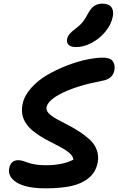

<svg xmlns="http://www.w3.org/2000/svg" viewBox="-20 -1068 651 1056"><path d="M398.9 -809.1Q370.6 -809.1 357.9 -821Q345.2 -833 349.1 -854Q352.5 -869.1 362.8 -881.3Q373 -893.6 394 -909.2Q419.9 -928.7 434.3 -946.3Q448.7 -963.9 463.9 -993.2Q480.5 -1023.9 499 -1035.9Q517.6 -1047.9 543.9 -1047.9Q578.1 -1047.9 592.5 -1028.8Q606.9 -1009.8 600.1 -975.1Q591.3 -932.1 559.1 -893.3Q526.9 -854.5 483.4 -831.8Q439.9 -809.1 398.9 -809.1ZM231 -32.2Q124 -32.2 72.5 -64Q21 -95.7 30.8 -144Q40.5 -187 80.1 -187Q92.8 -187 107.4 -182.6Q122.1 -178.2 134.8 -173.1Q147.5 -168 173.3 -163.6Q199.2 -159.2 231.9 -159.2Q323.7 -159.2 383.8 -189.9Q382.3 -204.1 370.6 -217.5Q358.9 -231 340.6 -242.4Q322.3 -253.9 298.8 -266.4Q275.4 -278.8 250.7 -291.3Q226.1 -303.7 201.7 -319.1Q177.2 -334.5 157.2 -351.3Q137.2 -368.2 122.6 -390.1Q107.9 -412.1 103 -437.5Q98.1 -462.9 104 -495.1Q113.3 -541 150.6 -583.3Q188 -625.5 238.5 -655Q289.1 -684.6 346.7 -707Q404.3 -729.5 456.3 -740.2Q508.3 -751 545.9 -751Q585.9 -751 600.3 -731.4Q614.7 -711.9 608.9 -680.2Q599.1 -633.8 543.9 -624Q411.6 -599.1 327.9 -559.3Q244.1 -519.5 235.8 -478Q232.4 -461.4 248 -445.1Q263.7 -428.7 291 -413.6Q318.4 -398.4 351.6 -381.6Q384.8 -364.7 417 -343.8Q449.2 -322.8 474.6 -299.3Q500 -275.9 512.2 -242.9Q524.4 -210 517.1 -172.9Q506.8 -121.1 468.5 -89.4Q430.2 -57.6 372.3 -44.9Q314.5 -32.2 231 -32.2Z"/></svg>

Font: Shantell Sans Bouncy
Style: Italic
Weight: 600
Italic angle: -11.31°
Designer: Stephen Nixon, Anya Danilova, Shantell Martin
Foundry: Arrow Type
Version: Version 1.006;[9816181b4]